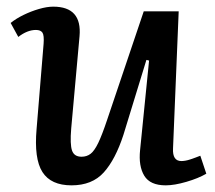

<svg xmlns="http://www.w3.org/2000/svg" viewBox="-20 -543 646 577"><path d="M12 -474Q28 -487 50.5 -498Q73 -509 97 -516Q121 -523 140 -523Q227 -523 219 -434L194 -157Q190 -109 196.5 -90.5Q203 -72 225 -72Q241 -72 252.5 -81Q264 -90 275.5 -114Q287 -138 302 -183L412 -509H517L500 -97Q498 -59 525 -59Q537 -59 552 -64Q567 -69 582 -75L600 -21Q576 -7 540 3.5Q504 14 478 14Q431 14 413.5 -15Q396 -44 401 -92L428 -361L420 -363L351 -138Q327 -64 292 -25Q257 14 195 14Q133 14 107.5 -26Q82 -66 90 -156L111 -411Q113 -437 107.5 -445Q102 -453 88 -453Q62 -453 35 -432Z"/></svg>

Font: Literata 12pt Medium
Style: Italic
Weight: 500
Italic angle: -2°
Designer: Latin by Veronika Burian and Jose Scaglione. Greek by Irene Vlachou. Cyrillic by Vera Evstafieva
Foundry: TypeTogether
Version: Version 3.002